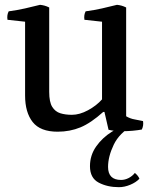

<svg xmlns="http://www.w3.org/2000/svg" viewBox="-20 -530 630 796"><path d="M503 -48Q520 -38 538 -35Q556 -32 573 -28Q576 -10 568 7Q552 10 530.5 12Q509 14 486 14Q454 14 430 8L413 -66H408Q357 -20 313.5 -2Q270 16 219 16Q147 16 115.5 -24Q84 -64 84 -134V-440L11 -448Q8 -468 16 -483Q52 -488 83.5 -495Q115 -502 146 -510Q156 -509 165 -506.5Q174 -504 184 -499V-149Q184 -107 196.5 -87Q209 -67 230 -60.5Q251 -54 278 -54Q310 -54 345 -73Q380 -92 403 -118V-440L330 -448Q327 -468 335 -483Q371 -488 402.5 -495Q434 -502 465 -510Q475 -509 484 -506.5Q493 -504 503 -499ZM526 -19 531 -10Q475 21 451.5 70Q428 119 428 162Q428 216 482 216Q498 216 513.5 208Q529 200 539 187Q553 198 558 211Q544 226 520 236Q496 246 473 246Q425 246 389 227Q353 208 353 159Q353 114 378.5 77.5Q404 41 444 16Q484 -9 526 -19Z"/></svg>

Font: Alike
Style: Regular
Weight: 400
Designer: Sveta Sebyakina
Foundry: Cyreal (www.cyreal.org)
Version: Version 1.301; ttfautohint (v1.8.4.7-5d5b)